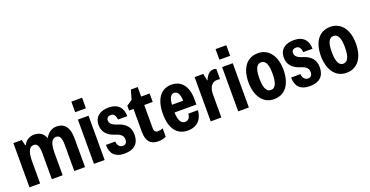

<svg xmlns="http://www.w3.org/2000/svg" viewBox="-31 -1487 4269 2218"><g transform="rotate(-20 2103.0 -377.5)"><path d="M57 0H188V-261C188 -359 201 -443 271 -443C312 -443 332 -403 332 -324V0H465V-265C465 -362 478 -443 547 -443C588 -443 608 -403 608 -324V0H740V-355C740 -486 688 -554 590 -554C531 -554 482 -521 449 -461C427 -523 382 -554 314 -554C261 -554 211 -529 185 -474H177L161 -544H57Z M850 -635H982V-765H850ZM850 0H981V-544H850Z M1223 10C1342 10 1406 -47 1406 -158C1406 -251 1355 -304 1264 -333C1187 -356 1171 -386 1171 -416C1171 -451 1196 -464 1227 -464C1261 -464 1281 -437 1286 -386H1400C1400 -485 1348 -554 1229 -554C1131 -554 1053 -508 1053 -402C1053 -324 1096 -263 1198 -232C1271 -210 1288 -178 1288 -141C1288 -98 1266 -81 1237 -81C1199 -81 1172 -107 1169 -158H1054C1054 -48 1112 10 1223 10Z M1638 10C1681 10 1714 2 1736 -12V-115C1714 -105 1693 -101 1674 -101C1644 -101 1628 -119 1628 -156V-440H1732V-544H1628V-661H1544L1511 -546L1442 -499V-440H1496V-160C1496 -46 1542 10 1638 10Z M2196 -308C2196 -464 2122 -554 2001 -554C1871 -554 1795 -448 1795 -268C1795 -91 1869 10 2003 10C2072 10 2176 -17 2191 -172H2072C2069 -115 2040 -95 2005 -95C1960 -95 1931 -137 1927 -239H2196ZM1930 -333C1936 -411 1956 -454 2000 -454C2041 -454 2066 -413 2068 -333Z M2285 0H2416V-280C2416 -374 2453 -425 2520 -425C2533 -425 2545 -423 2553 -421V-547C2545 -552 2532 -554 2520 -554C2475 -554 2442 -526 2412 -459H2408L2392 -544H2285Z M2623 -635H2755V-765H2623ZM2623 0H2754V-544H2623Z M3063 10C3197 10 3279 -95 3279 -273C3279 -445 3196 -554 3065 -554C2929 -554 2849 -449 2849 -273C2849 -117 2921 10 3063 10ZM3064 -102C2999 -102 2983 -182 2983 -273C2983 -363 2998 -442 3064 -442C3130 -442 3145 -364 3145 -273C3145 -159 3118 -102 3064 -102Z M3500 10C3619 10 3683 -47 3683 -158C3683 -251 3632 -304 3541 -333C3464 -356 3448 -386 3448 -416C3448 -451 3473 -464 3504 -464C3538 -464 3558 -437 3563 -386H3677C3677 -485 3625 -554 3506 -554C3408 -554 3330 -508 3330 -402C3330 -324 3373 -263 3475 -232C3548 -210 3565 -178 3565 -141C3565 -98 3543 -81 3514 -81C3476 -81 3449 -107 3446 -158H3331C3331 -48 3389 10 3500 10Z M3953 10C4087 10 4169 -95 4169 -273C4169 -445 4086 -554 3955 -554C3819 -554 3739 -449 3739 -273C3739 -117 3811 10 3953 10ZM3954 -102C3889 -102 3873 -182 3873 -273C3873 -363 3888 -442 3954 -442C4020 -442 4035 -364 4035 -273C4035 -159 4008 -102 3954 -102Z"/></g></svg>

Font: Kathrein 77 Bold Condensed
Style: Regular
Weight: 700
Width: 3
Designer: Lazydogs Typefoundry, based on Open Sans by Ascender Corporation
Foundry: Lazydogs Typefoundry
Version: Version 1.003;PS 001.003;hotconv 1.0.88;makeotf.lib2.5.64775